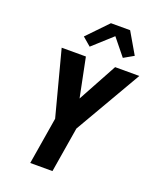

<svg xmlns="http://www.w3.org/2000/svg" viewBox="-175 -1083 969 1185"><g transform="rotate(20 310.0 -490.5)"><path d="M171 0 222 -309 110 -735H269L321 -478L461 -735H620L366 -297L317 0ZM270 -800 215 -847 344 -981H470L551 -842L486 -805L397 -915Z"/></g></svg>

Font: Iosevka Aile Heavy Oblique
Style: Regular
Weight: 900
Italic angle: -9°
Designer: Belleve Invis
Foundry: Belleve Invis
Version: Version 31.1.0; ttfautohint (v1.8.4)